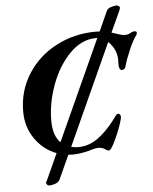

<svg xmlns="http://www.w3.org/2000/svg" viewBox="-63 -853 863 1081"><g transform="rotate(-5 368.5 -312.5)"><path d="M737 -637Q737 -630 733 -625Q715 -602 692 -550Q669 -498 658 -458Q653 -436 635 -436Q626 -436 621.5 -449Q617 -462 619 -483Q622 -531 597 -570Q584 -590 572 -600L313 -30Q333 -25 354 -25Q412 -25 463.5 -61.5Q515 -98 566 -166Q569 -171 574 -178Q579 -185 583 -188.5Q587 -192 592 -192Q600 -192 604 -184.5Q608 -177 606 -166Q594 -118 565 -54.5Q536 9 524 9Q515 9 508.5 4.5Q502 0 499 -2Q485 -11 463 -11Q451 -11 433.5 -6Q416 -1 409 1Q359 14 317 14Q301 14 293 13L233 145Q226 160 212.5 166.5Q199 173 178 176H174Q158 176 154 160Q154 159 155.5 155Q157 151 161 145L228 -2Q154 -30 107.5 -97Q61 -164 61 -251Q61 -368 121 -462.5Q181 -557 283.5 -610.5Q386 -664 508 -664Q522 -664 529 -663L578 -771Q584 -786 598 -792Q612 -798 635 -801Q642 -801 647.5 -797Q653 -793 655 -787L651 -773L595 -651Q602 -649 607 -647Q612 -645 617 -644Q622 -642 639.5 -636.5Q657 -631 671 -631Q685 -631 696 -637Q713 -647 725 -647Q737 -647 737 -637ZM513 -628H506Q424 -628 357 -560Q290 -492 252 -389Q214 -286 214 -186Q214 -102 255 -61Z"/></g></svg>

Font: EB Garamond
Style: Bold Italic
Weight: 700
Italic angle: -17.2°
Designer: Georg Duffner and Octavio Pardo
Foundry: Georg Duffner
Version: Version 1.000